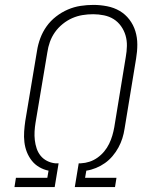

<svg xmlns="http://www.w3.org/2000/svg" viewBox="-20 -763 640 783"><path d="M39 0 45 -38H173L178 -67Q158 -71 140 -81.5Q122 -92 109.5 -108Q97 -124 89.5 -143Q82 -162 79.5 -183.5Q77 -205 78.5 -226.5Q80 -248 83 -269L131 -556Q135 -582 144.5 -607.5Q154 -633 170 -655.5Q186 -678 208.5 -695.5Q231 -713 256.5 -724Q282 -735 308.5 -739Q335 -743 361 -743Q389 -743 417 -737.5Q445 -732 468 -718.5Q491 -705 507.5 -683.5Q524 -662 532 -636Q540 -610 540 -581.5Q540 -553 535 -524L488 -238Q485 -218 479 -199Q473 -180 463 -161.5Q453 -143 439 -126.5Q425 -110 408 -98Q391 -86 371.5 -78Q352 -70 332 -67L327 -38H455L449 0H285L301 -97H310Q328 -98 345 -103.5Q362 -109 377.5 -120Q393 -131 405 -145.5Q417 -160 425 -176.5Q433 -193 438 -210Q443 -227 446 -244L493 -531Q497 -553 497.5 -575.5Q498 -598 492 -618.5Q486 -639 473.5 -656.5Q461 -674 443.5 -685Q426 -696 404 -700.5Q382 -705 360 -705Q338 -705 316.5 -701.5Q295 -698 274.5 -689Q254 -680 235.5 -665Q217 -650 204 -631.5Q191 -613 183.5 -592Q176 -571 173 -549L125 -263Q122 -245 121 -227Q120 -209 122 -191.5Q124 -174 129.5 -157.5Q135 -141 145.5 -128Q156 -115 171.5 -107Q187 -99 205 -97H219L203 0Z"/></svg>

Font: Iosevka Curly XLtEx
Style: Italic
Weight: 200
Width: 7
Italic angle: -9°
Monospace: yes
Designer: Belleve Invis
Foundry: Belleve Invis
Version: Version 11.1.0; ttfautohint (v1.8.3)